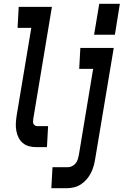

<svg xmlns="http://www.w3.org/2000/svg" viewBox="-20 -771 648 1006"><path d="M473 -589 500 -751H608L582 -589ZM170 0Q150 0 131.5 -5Q113 -10 99 -22Q85 -34 77 -50.5Q69 -67 65.5 -86Q62 -105 63 -124.5Q64 -144 67 -164L144 -625H72L78 -735H252L154 -146Q153 -139 153 -132.5Q153 -126 156 -121Q159 -116 164 -113Q169 -110 176 -110H232L226 0ZM249 215 255 105H337Q347 105 358 99.5Q369 94 376.5 84.5Q384 75 387.5 64Q391 53 393 42L468 -410H395L401 -520H576L479 60Q476 79 471 97.5Q466 116 457 134Q448 152 435 167.5Q422 183 404.5 194.5Q387 206 368 210.5Q349 215 331 215Z"/></svg>

Font: Iosevka SS04 XBd Ex Obl
Style: Regular
Weight: 800
Width: 7
Italic angle: -9°
Monospace: yes
Designer: Belleve Invis
Foundry: Belleve Invis
Version: Version 19.0.0; ttfautohint (v1.8.4)